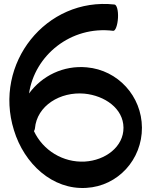

<svg xmlns="http://www.w3.org/2000/svg" viewBox="-20 -890 791 978"><path d="M563 -867C215 -905 -55 -567 51 -227C103 -56 247 78 420 67C581 58 704 -78 703 -240C702 -400 581 -533 422 -547C303 -558 194 -504 128 -414C156 -607 340 -760 557 -733C568 -732 579 -762 581 -799C583 -836 575 -866 563 -867ZM158 -236C168 -352 287 -424 410 -413C513 -403 608 -338 609 -240C610 -142 516 -73 412 -67C301 -61 199 -124 153 -222C156 -226 157 -231 158 -236Z"/></svg>

Font: Nupuram Expanded Bold
Style: Regular
Weight: 700
Width: 7
Designer: Santhosh Thottingal (santhosh.thottingal@gmail.com)
Foundry: SMC
Version: Version 1.000